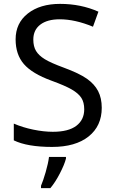

<svg xmlns="http://www.w3.org/2000/svg" viewBox="-20 -744 589 985"><path d="M502 -190.9Q502 -97.7 434.6 -43.9Q367.2 9.8 247.1 9.8Q120.1 9.8 50.8 -23.9V-109.9Q96.2 -90.3 150.1 -79.1Q204.1 -67.9 251 -67.9Q331.1 -67.9 371.6 -98.6Q412.1 -129.4 412.1 -183.1Q412.1 -218.8 397.5 -241.7Q382.8 -264.6 348.4 -284.7Q314 -304.7 244.1 -330.1Q145 -366.2 102.5 -415.3Q60.1 -464.4 60.1 -542Q60.1 -625.5 122.8 -674.8Q185.5 -724.1 288.1 -724.1Q395 -724.1 484.9 -684.1L457 -606.9Q365.2 -645 286.1 -645Q222.7 -645 186.8 -617.7Q150.9 -590.3 150.9 -541Q150.9 -505.9 164.8 -482.7Q178.7 -459.5 209.7 -440.4Q240.7 -421.4 307.1 -397Q386.7 -367.7 425.8 -340.1Q464.8 -312.5 483.4 -276.6Q502 -240.7 502 -190.9ZM190.4 209Q201.2 184.1 214.4 138.7Q227.5 93.3 231.4 61H318.4V69.8Q310.5 100.6 286.9 146.2Q263.2 191.9 238.3 221.2H190.4Z"/></svg>

Font: NotoSans
Style: Regular
Weight: 400
Designer: Monotype Design team
Foundry: Monotype Imaging Inc.
Version: Version 1.04; ttfautohint (v1.4.1)